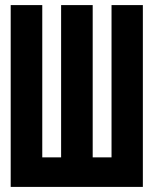

<svg xmlns="http://www.w3.org/2000/svg" viewBox="-20 -734 603 754"><path d="M22 0H541V-714H418V-116H344V-714H220V-116H146V-714H22Z"/></svg>

Font: Noto Sans Mono SemiCondensed ExtraBold
Style: Regular
Weight: 800
Width: 4
Designer: Monotype Design Team
Foundry: Monotype Imaging Inc.
Version: Version 2.014